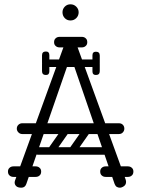

<svg xmlns="http://www.w3.org/2000/svg" viewBox="-20 -871 654 891"><path d="M536 0Q529 0 522.5 -3.5Q516 -7 512 -17L324 -564Q320 -578 317 -583Q314 -588 308 -588Q300 -588 292 -564L102 -17Q96 0 79 0Q63 0 55.5 -7Q48 -14 48 -24Q48 -28 50 -34L276 -656Q278 -662 281 -662Q284 -662 295.5 -662Q307 -662 319 -662Q331 -662 333 -662Q336 -662 338 -657L563 -38Q565 -32 565 -27Q565 -14 555 -7Q545 0 536 0ZM83 -249Q73 -249 65.5 -256.5Q58 -264 58 -274Q58 -285 65.5 -292Q73 -299 83 -299H532Q543 -299 550 -292Q557 -285 557 -274Q557 -264 550 -256.5Q543 -249 532 -249ZM17 -75Q17 -86 24 -92Q31 -99 43 -99H92Q104 -99 111 -93Q118 -86 118 -75Q118 -63 111 -56Q104 -50 92 -50H43Q31 -50 24 -57Q17 -63 17 -75ZM171 -75Q171 -63 164 -57Q157 -50 145 -50H96Q85 -50 77 -56Q70 -63 70 -75Q70 -86 77 -93Q85 -99 96 -99H145Q157 -99 164 -92Q171 -86 171 -75ZM445 -75Q445 -86 452 -92Q459 -99 471 -99H520Q532 -99 539 -93Q546 -86 546 -75Q546 -63 539 -56Q532 -50 520 -50H471Q459 -50 452 -57Q445 -63 445 -75ZM599 -75Q599 -63 592 -57Q585 -50 573 -50H524Q513 -50 505 -56Q498 -63 498 -75Q498 -86 505 -93Q513 -99 524 -99H573Q585 -99 592 -92Q599 -86 599 -75ZM231 -675Q231 -687 238 -693Q245 -700 257 -700H306Q318 -700 325 -694Q332 -687 332 -675Q332 -664 325 -657Q318 -651 306 -651H257Q245 -651 238 -658Q231 -664 231 -675ZM385 -675Q385 -664 378 -658Q371 -651 359 -651H310Q299 -651 291 -657Q284 -664 284 -675Q284 -687 291 -694Q299 -700 310 -700H359Q371 -700 378 -693Q385 -687 385 -675ZM428 -577Q428 -560 411 -560H207Q190 -560 190 -577Q190 -595 206 -595H410Q428 -595 428 -577ZM425 -523Q409 -523 409 -540V-574Q409 -583 413 -587Q417 -591 426 -591Q436 -591 440 -587Q443 -584 443 -575V-541Q443 -523 425 -523ZM425 -631Q443 -631 443 -613V-579Q443 -570 440 -567Q436 -563 426 -563Q417 -563 413 -567Q409 -571 409 -580V-614Q409 -631 425 -631ZM209 -540Q209 -523 193 -523Q175 -523 175 -541V-575Q175 -584 178 -587Q182 -591 192 -591Q201 -591 205 -587Q209 -583 209 -574ZM175 -614Q175 -632 193 -632Q209 -632 209 -615V-581Q209 -572 205 -568Q201 -564 192 -564Q182 -564 178 -568Q175 -571 175 -580ZM306 -159Q293 -169 302 -182L368 -276Q377 -290 393 -279Q406 -269 397 -256L331 -162Q327 -157 320.5 -155.5Q314 -154 306 -159ZM208 -159Q195 -169 204 -182L270 -276Q279 -290 295 -279Q308 -269 299 -256L233 -162Q229 -157 222.5 -155.5Q216 -154 208 -159ZM504 -266Q504 -249 487 -249H155Q138 -249 138 -266Q138 -284 154 -284H486Q504 -284 504 -266ZM504 -170Q504 -153 487 -153H155Q138 -153 138 -170Q138 -188 154 -188H486Q504 -188 504 -170ZM307 -776Q291 -776 280.5 -787Q270 -798 270 -814Q270 -829 280.5 -840Q291 -851 307 -851Q323 -851 334 -840Q345 -829 345 -814Q345 -798 334 -787Q323 -776 307 -776Z"/></svg>

Font: Nsibidi Libre Uzo
Style: Regular
Weight: 400
Designer: Oluwaseun Badejo
Version: Version 1.021